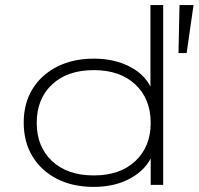

<svg xmlns="http://www.w3.org/2000/svg" viewBox="-20 -725 779 753"><path d="M348 8Q265 8 203.5 -23.5Q142 -55 107.5 -111.5Q73 -168 73 -244Q73 -320 107.5 -376Q142 -432 204 -463.5Q266 -495 348 -495Q432 -495 494 -461Q556 -427 578 -367H570V-705H620V0H571V-121H579Q556 -62 494 -27Q432 8 348 8ZM348 -37Q451 -37 511 -93.5Q571 -150 571 -243Q571 -337 511 -393.5Q451 -450 348 -450Q244 -450 184 -393.5Q124 -337 124 -243Q124 -150 184 -93.5Q244 -37 348 -37ZM680 -517 684 -705H739L712 -517Z"/></svg>

Font: Nunito Sans 10pt Expanded ExtraLight
Style: Regular
Weight: 250
Width: 7
Designer: Vernon Adams
Foundry: Vernon Adams
Version: Version 3.101;gftools[0.9.27]